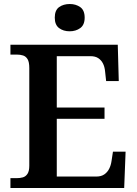

<svg xmlns="http://www.w3.org/2000/svg" viewBox="-20 -937 682 957"><path d="M32 0V-49H63Q80 -49 94 -53Q108 -57 117 -70.5Q126 -84 126 -111V-598Q126 -628 117.5 -642Q109 -656 95 -660.5Q81 -665 63 -665H32V-714H567L572 -533H509L504 -579Q502 -603 493.5 -620Q485 -637 470 -647Q455 -657 431 -657H263V-401H501V-345H263V-57H460Q484 -57 499.5 -67.5Q515 -78 524 -95.5Q533 -113 536 -135L543 -181H606L599 0ZM327 -781Q296 -781 274.5 -797Q253 -813 253 -849Q253 -886 274.5 -901.5Q296 -917 328 -917Q358 -917 380 -901.5Q402 -886 402 -849Q402 -813 380 -797Q358 -781 327 -781Z"/></svg>

Font: Noto Serif Bengali SemiBold
Style: Regular
Weight: 600
Version: Version 2.003